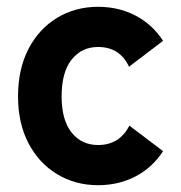

<svg xmlns="http://www.w3.org/2000/svg" viewBox="-20 -533 532 564"><path d="M268 11Q201 11 147.5 -21.5Q94 -54 63.5 -112.5Q33 -171 33 -250Q33 -330 63.5 -389Q94 -448 147.5 -480.5Q201 -513 268 -513Q329 -513 378.5 -487Q428 -461 459 -413L359 -337Q332 -395 268 -395Q220 -395 190.5 -358Q161 -321 161 -250Q161 -180 190.5 -143.5Q220 -107 268 -107Q331 -107 360 -164L459 -89Q428 -41 378.5 -15Q329 11 268 11Z"/></svg>

Font: Zen Kaku Gothic New Black
Style: Regular
Weight: 900
Designer: Yoshimichi Ohira
Foundry: Positype
Version: Version 1.001